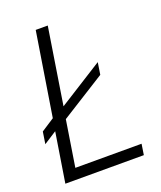

<svg xmlns="http://www.w3.org/2000/svg" viewBox="-131 -784 730 869"><g transform="rotate(-20 233.5 -350.0)"><path d="M33 0 71 -239 9 -199 18 -257 81 -298 145 -700H203L145 -332L359 -467L350 -409L135 -274L100 -52H419L411 0Z"/></g></svg>

Font: Georama ExtraCondensed Thin Light
Style: Italic
Weight: 300
Italic angle: -9°
Version: Version 1.001